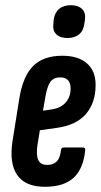

<svg xmlns="http://www.w3.org/2000/svg" viewBox="-20 -711 388 737"><path d="M152 6Q78 6 46.5 -38.5Q15 -83 28 -169L54 -332Q68 -419 107.5 -458Q147 -497 219 -497Q280 -497 313.5 -468Q347 -439 347 -385Q347 -316 309.5 -273Q272 -230 197 -220L133 -211L124 -156Q118 -115 127 -96.5Q136 -78 161 -78Q185 -78 198 -91.5Q211 -105 214 -135Q215 -145 225 -145H297Q309 -145 307 -134Q300 -63 262.5 -28.5Q225 6 152 6ZM145 -286 178 -291Q213 -296 232 -317.5Q251 -339 251 -371Q251 -414 211 -414Q186 -414 173.5 -397Q161 -380 154 -338ZM239 -565Q211 -565 196 -579.5Q181 -594 185 -621L186 -635Q190 -663 207 -677Q224 -691 252 -691Q280 -691 295 -676.5Q310 -662 306 -635L304 -621Q301 -594 284 -579.5Q267 -565 239 -565Z"/></svg>

Font: Sofia Sans Extra Condensed
Style: Bold Italic
Weight: 700
Italic angle: -9°
Designer: Botio Nikoltchev, Ani Petrova
Foundry: lettersoup
Version: Version 4.101